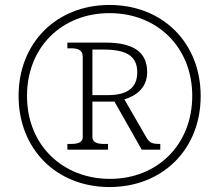

<svg xmlns="http://www.w3.org/2000/svg" viewBox="-20 -745 885 775"><path d="M422 10C636 10 790 -142 790 -357C790 -573 636 -725 422 -725C208 -725 55 -572 55 -358C55 -142 209 10 422 10ZM424 -23C235 -23 89 -157 89 -358C89 -554 229 -692 422 -692C616 -692 756 -553 756 -358C756 -162 616 -23 424 -23ZM252 -141H416V-164H402C376 -164 353 -168 353 -192V-335H442L552 -141H627V-164C594 -164 584 -168 571 -190L482 -344C529 -358 574 -390 574 -454C574 -533 521 -573 406 -573H252V-550H265C291 -550 314 -546 314 -515V-192C314 -168 291 -164 265 -164H252ZM415 -361H353V-545H397C489 -545 534 -520 534 -453C534 -393 497 -361 415 -361Z"/></svg>

Font: Noto Serif Telugu ExtraLight
Style: Regular
Weight: 200
Designer: Jelle Bosma - Monotype Design Team
Foundry: Monotype Imaging Inc.
Version: Version 2.005